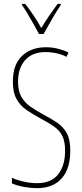

<svg xmlns="http://www.w3.org/2000/svg" viewBox="-20 -970 429 1000"><path d="M346 -185Q346 -91 301 -40.5Q256 10 172 10Q144 10 107.5 4Q71 -2 42 -15V-44Q68 -32 104 -24Q140 -16 172 -16Q247 -16 283 -62Q319 -108 319 -185Q319 -233 305 -261.5Q291 -290 262 -310.5Q233 -331 189 -354Q151 -375 118.5 -397Q86 -419 66.5 -453.5Q47 -488 47 -545Q47 -634 95 -679Q143 -724 219 -724Q253 -724 285 -715.5Q317 -707 337 -696L326 -674Q297 -689 268 -694Q239 -699 219 -699Q149 -699 111.5 -657.5Q74 -616 74 -545Q74 -496 91.5 -465.5Q109 -435 138 -415Q167 -395 201 -376Q247 -352 279 -330Q311 -308 328.5 -275Q346 -242 346 -185ZM183 -793Q170 -818 153.5 -847Q137 -876 121.5 -902Q106 -928 95 -943V-950H111Q131 -925 154 -891Q177 -857 195 -824Q215 -857 235 -886.5Q255 -916 280 -950H296V-943Q274 -911 250.5 -869.5Q227 -828 207 -793Z"/></svg>

Font: Noto Sans Thai Looped ExtraCondensed Thin
Style: Regular
Weight: 100
Width: 2
Designer: Sasikarn Vongin, Ben Mitchell
Foundry: The Fontpad Ltd
Version: Version 1.001; ttfautohint (v1.8.4.7-5d5b)